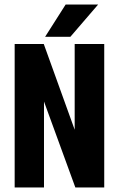

<svg xmlns="http://www.w3.org/2000/svg" viewBox="-20 -831 526 851"><path d="M311 -636H442V0H314L175 -381V0H45V-636H174L311 -256ZM180 -668 271 -811H415L292 -668Z"/></svg>

Font: Teko SemiBold
Style: Regular
Weight: 600
Designer: Manushi Parikh, Jonny Pinhorn
Foundry: Indian Type Foundry
Version: Version 1.106;PS 1.0;hotconv 1.0.78;makeotf.lib2.5.61930; tt